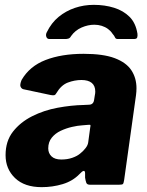

<svg xmlns="http://www.w3.org/2000/svg" viewBox="-20 -762 608 792"><path d="M308 -44Q280 -15 238.5 -2.5Q197 10 152 10Q81 10 42 -27.5Q3 -65 3 -122Q3 -180 33.5 -219Q64 -258 112.5 -282.5Q161 -307 217.5 -317.5Q274 -328 326 -329L346 -330Q365 -330 368 -349L371 -368Q372 -373 372.5 -376.5Q373 -380 373 -384Q373 -408 358.5 -420Q344 -432 316 -432Q288 -432 260 -421.5Q232 -411 212 -377Q209 -371 204.5 -369.5Q200 -368 189 -370L76 -394Q69 -396 65 -404Q61 -412 69 -432Q102 -489 168 -514.5Q234 -540 325 -540Q406 -540 453.5 -522Q501 -504 522 -472Q543 -440 543 -398Q543 -391 542.5 -384Q542 -377 541 -369L492 -19Q490 -6 487 -3Q484 0 471 0H351Q339 0 336 -8Q333 -16 331 -29V-48Q330 -68 308 -44ZM352 -235Q354 -244 353 -246Q352 -248 343 -247L319 -245Q301 -244 277 -238.5Q253 -233 230.5 -222.5Q208 -212 193.5 -194Q179 -176 179 -150Q179 -130 192.5 -117Q206 -104 233 -104Q258 -104 278 -111Q298 -118 310 -128Q323 -138 333 -151Q343 -164 344 -176ZM184 -601Q174 -601 171 -610.5Q168 -620 173 -629Q192 -668 222 -692.5Q252 -717 289 -729.5Q326 -742 367 -742Q412 -742 450.5 -730Q489 -718 514.5 -692.5Q540 -667 547 -623Q548 -614 546 -607.5Q544 -601 532 -601H466Q457 -601 454.5 -607.5Q452 -614 444 -623Q437 -634 425.5 -642.5Q414 -651 399.5 -655.5Q385 -660 369 -660Q343 -660 316.5 -648.5Q290 -637 273 -613Q269 -605 262.5 -603Q256 -601 250 -601H184Z"/></svg>

Font: Libre Franklin Thin ExtraBold
Style: Italic
Weight: 800
Italic angle: -8°
Version: Version 2.000